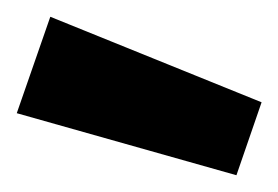

<svg xmlns="http://www.w3.org/2000/svg" viewBox="-37 -773 332 229"><path d="M245 -564 -17 -638 23 -753 275 -651Z"/></svg>

Font: Titillium Web SemiBold
Style: Regular
Weight: 600
Designer: Mohamed Gaber, Accademia di Belle Arti di Urbino
Foundry: Kief Type Foundry, Accademia di Belle Arti di Urbino
Version: Version 3.000; ttfautohint (v1.8.4)